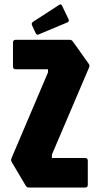

<svg xmlns="http://www.w3.org/2000/svg" viewBox="-20 -846 454 866"><path d="M111 0Q100.5 0 96 -8.5L33.5 -114Q28 -123 31.5 -131.5L201 -530L196.5 -513.5V-542.5L201.5 -533.5H51Q38.5 -533.5 38.5 -546V-654Q38.5 -666.5 51 -666.5H293.5Q303.5 -666.5 308.5 -659L380 -558.5Q386 -551 381.5 -541L210 -139L214 -167.5V-120L206 -133.5H363.5Q376 -133.5 376 -121V-12.5Q376 0 363.5 0ZM155 -691Q145.5 -686.5 141.5 -695.5L124 -733Q120.5 -742 129.5 -748L247.5 -824.5Q256.5 -830 261 -818L289.5 -758.5Q293.5 -750 284 -745Z"/></svg>

Font: Jaro
Style: Regular
Weight: 400
Designer: Agyei Archer, Celine Hurka, Mirko Velimirović
Version: Version 1.000